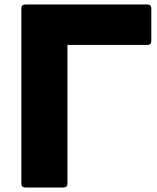

<svg xmlns="http://www.w3.org/2000/svg" viewBox="-20 -792 697 854"><path d="M75 24V-754Q75 -772 93 -772H635Q653 -772 653 -754V-610Q653 -592 635 -592H280V24Q280 42 262 42H93Q75 42 75 24Z"/></svg>

Font: LINE Seed JP_TTF ExtraBold
Style: Regular
Weight: 800
Designer: LY Corporation & Fontrix & Fontworks
Version: Version 1.015